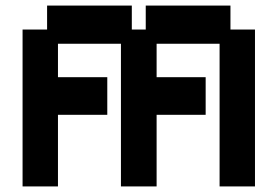

<svg xmlns="http://www.w3.org/2000/svg" viewBox="-20 -658 996 689"><path d="M61 11V-552H149V-638H453V-552H503V-638H807V-552H895V11H768V-501H542V-381H718V-246H542V11H414V-501H188V-381H365V-246H188V11Z"/></svg>

Font: Pixelify Sans
Style: Bold
Weight: 700
Designer: Stefie Justprince
Foundry: Typecalism Foundryline
Version: Version 1.000